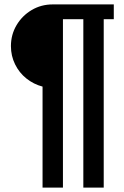

<svg xmlns="http://www.w3.org/2000/svg" viewBox="-20 -688 561 870"><path d="M172.8 162V-295.6Q132.4 -306.2 99.7 -332.3Q67 -358.3 48.3 -396.6Q29.5 -434.8 29.5 -479Q29.5 -531 55 -574Q80.5 -617 123.5 -642.5Q166.5 -668 218.5 -668H495.6V-601H450V162H357.6V-601H265.2V162Z"/></svg>

Font: Atkinson Hyperlegible Next
Style: Regular
Weight: 400
Designer: Elliott Scott, Megan Eiswerth, Linus Boman, Theodore Petrosky, Letters from Sweden
Foundry: Applied Design Works, Letters from Sweden
Version: Version 2.001